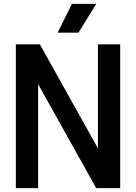

<svg xmlns="http://www.w3.org/2000/svg" viewBox="-20 -968 700 988"><path d="M61.5 0V-740H185L507 -163.5H484V-740H598.5V0H475L153 -576.5H176V0ZM276.5 -800 350 -948H475.5L383.5 -800Z"/></svg>

Font: Encode Sans SC Condensed SemiBold
Style: Regular
Weight: 600
Width: 3
Designer: Multiple Designers
Foundry: Impallari Type
Version: Version 3.002